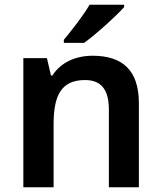

<svg xmlns="http://www.w3.org/2000/svg" viewBox="-20 -786 678 806"><path d="M501 -756V-766H356C330 -721 279 -656 248 -619V-606H333C382 -641 468 -719 501 -756ZM369 -552C297 -552 235 -524 200 -469H194L177 -542H78V0H205V-264C205 -384 236 -450 337 -450C406 -450 437 -408 437 -327V0H563V-353C563 -493 492 -552 369 -552Z"/></svg>

Font: Noto Sans Khmer UI SemiBold
Style: Regular
Weight: 600
Designer: Danh Hong and the Monotype Design Team
Foundry: Monotype Imaging Inc.
Version: Version 2.002